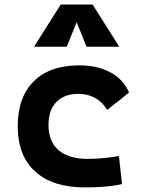

<svg xmlns="http://www.w3.org/2000/svg" viewBox="-20 -815 626 845"><path d="M353.5 9.8Q212.4 9.8 135.3 -59.8Q58.1 -129.4 58.1 -259.8Q58.1 -386.7 128.4 -457Q198.7 -527.3 329.1 -527.3Q409.2 -527.3 466.6 -496.1Q523.9 -464.8 547.9 -407.7L452.1 -331.5Q407.2 -401.9 325.2 -401.9Q263.2 -401.9 228.3 -366.2Q193.4 -330.6 193.4 -264.6Q193.4 -191.9 238 -153.8Q282.7 -115.7 365.2 -115.7Q400.4 -115.7 435.3 -119.1Q470.2 -122.6 503.4 -128.4L517.1 -4.9Q477.5 3.9 435.5 6.8Q393.6 9.8 353.5 9.8ZM129.9 -609.4 247.1 -794.9H387.7L504.9 -609.4H360.8L317.4 -717.3L273.9 -609.4Z"/></svg>

Font: Cascadia Code PL
Style: Bold
Weight: 700
Monospace: yes
Designer: Aaron Bell
Foundry: Saja Typeworks
Version: Version 2404.023; ttfautohint (v1.8.4)